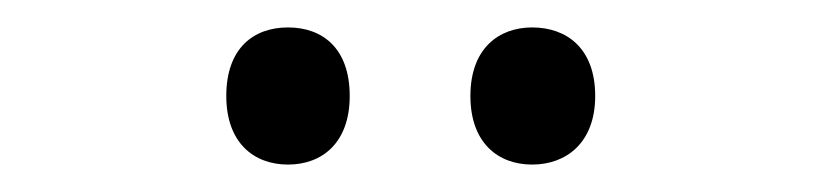

<svg xmlns="http://www.w3.org/2000/svg" viewBox="-20 -746 599 140"><path d="M145 -676C145 -642 165 -626 190 -626C215 -626 235 -642 235 -676C235 -711 215 -726 190 -726C165 -726 145 -711 145 -676ZM323 -676C323 -642 343 -626 368 -626C393 -626 414 -642 414 -676C414 -711 393 -726 368 -726C344 -726 323 -711 323 -676Z"/></svg>

Font: Noto Sans Bengali UI SemiCondensed
Style: Regular
Weight: 400
Width: 4
Designer: Jelle Bosma - Monotype Design Team
Foundry: Monotype Imaging Inc.
Version: Version 2.003